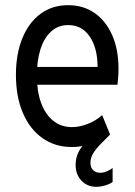

<svg xmlns="http://www.w3.org/2000/svg" viewBox="-20 -555 515 735"><path d="M254.9 7.8Q190.4 7.8 142.3 -26.4Q94.2 -60.5 67.6 -122.6Q41 -184.6 41 -268.6Q41 -347.7 65.2 -407.7Q89.4 -467.8 134.3 -501.5Q179.2 -535.2 241.2 -535.2Q299.3 -535.2 342.5 -504.9Q385.7 -474.6 409.7 -419.9Q433.6 -365.2 433.6 -292Q433.6 -274.4 432.4 -259Q431.2 -243.7 429.7 -230.5H103.5V-298.8H353.5Q353.5 -370.6 323.7 -414.8Q293.9 -459 241.2 -459Q202.6 -459 175.8 -434.6Q148.9 -410.2 135 -366.7Q121.1 -323.2 121.1 -265.6Q121.1 -205.6 137.2 -161.4Q153.3 -117.2 183.6 -92.8Q213.9 -68.4 255.9 -68.4Q283.2 -68.4 314.5 -80.1Q345.7 -91.8 371.1 -114.3L401.4 -40Q370.6 -17.6 331.8 -4.9Q293 7.8 254.9 7.8ZM348.6 160.2Q314.5 160.2 292 136.7Q269.5 113.3 269.5 76.2Q269.5 35.6 295.7 4.2Q321.8 -27.3 360.4 -62.5L401.4 -40Q382.8 -21 365.5 -3.7Q348.1 13.7 337.2 31.2Q326.2 48.8 326.2 68.4Q326.2 85.9 336.4 96.2Q346.7 106.4 363.3 106.4Q376.5 106.4 390.1 100.3Q403.8 94.2 411.1 87.9V141.6Q400.9 149.4 382.6 154.8Q364.3 160.2 348.6 160.2Z"/></svg>

Font: Reddit Sans Condensed
Style: Regular
Weight: 400
Designer: Stephen Hutchings
Foundry: Reddit
Version: Version 1.014